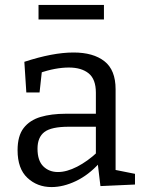

<svg xmlns="http://www.w3.org/2000/svg" viewBox="-20 -750 588 779"><path d="M449 -45.2 436 -63 527.7 -44.7V-1.3L387.5 5L376 -91L383 -88Q339.3 -39.8 288.1 -15.4Q237 9 189 9Q131.3 9 91.3 -28.3Q51.3 -65.5 51.3 -140.5Q51.3 -198.7 76 -230.6Q100.8 -262.5 144.6 -275.5Q188.5 -288.5 246.5 -288.5H377.5L369 -278.5V-373.8Q369 -428.5 339.8 -452.3Q310.5 -476 259.5 -476Q232.5 -476 202.4 -470.4Q172.2 -464.8 138.2 -452.8L150.5 -466L140.5 -374.8H86.8L78.8 -499.2Q136.3 -518 186 -527.5Q235.7 -537 278.5 -537Q358.5 -537 403.7 -501.5Q449 -466 449 -388ZM132.2 -146.7Q132.2 -98.2 155.7 -75.1Q179.2 -52 215.2 -52Q250.5 -52 292.9 -73.7Q335.3 -95.5 374.8 -132.5L369 -111V-245L377.5 -235.8H259Q188.2 -235.8 160.2 -214.4Q132.2 -193 132.2 -146.7ZM401.7 -730V-671H136.3V-730Z"/></svg>

Font: Bitter Thin
Style: Regular
Weight: 100
Designer: Sol Matas, and Bitter project Authors
Foundry: Sol Matas
Version: Version 2.002